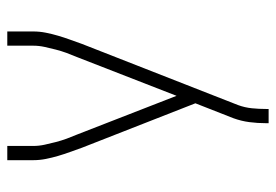

<svg xmlns="http://www.w3.org/2000/svg" viewBox="-138 -422 775 540"><g transform="rotate(-90 250.0 -152.5)"><path d="M173 215V208Q173 184 176 161Q179 138 187 116L229 9L104 -310Q98 -327 92 -343.5Q86 -360 81 -377Q76 -394 72.5 -411.5Q69 -429 69 -447V-520H109V-447Q109 -431 112.5 -415Q116 -399 120 -383.5Q124 -368 129.5 -353Q135 -338 141 -324L250 -44L359 -324Q365 -338 370.5 -353Q376 -368 380 -383.5Q384 -399 387.5 -415Q391 -431 391 -447V-520H431V-447Q431 -429 427.5 -411.5Q424 -394 419 -377Q414 -360 408 -343.5Q402 -327 396 -310L224 129Q217 148 215 168Q213 188 213 208V215Z"/></g></svg>

Font: Iosevka Curly Extralight
Style: Regular
Weight: 200
Monospace: yes
Designer: Belleve Invis
Foundry: Belleve Invis
Version: Version 22.1.2; ttfautohint (v1.8.4)